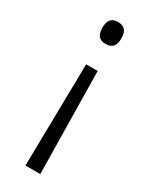

<svg xmlns="http://www.w3.org/2000/svg" viewBox="-174 -536 574 728"><g transform="rotate(30 113.0 -172.5)"><path d="M138 -296 145 151.5H80L87.5 -296ZM112.5 -495.5Q133.5 -495.5 143.8 -483.8Q154 -472 154 -449.5V-444.5Q154 -423 143.8 -411.2Q133.5 -399.5 112.5 -399.5Q91.5 -399.5 81.5 -411.2Q71.5 -423 71.5 -444.5V-449.5Q71.5 -472 81.5 -483.8Q91.5 -495.5 112.5 -495.5Z"/></g></svg>

Font: Anek Gujarati Medium Light
Style: Regular
Weight: 300
Version: Version 1.003